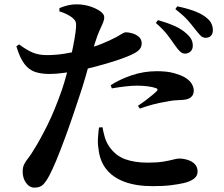

<svg xmlns="http://www.w3.org/2000/svg" viewBox="-20 -821 1040 891"><path d="M792 -610.6Q778.2 -631.1 758 -657.7Q737.8 -684.3 703.2 -714.5L713.1 -727.7Q755.2 -715.8 789.2 -700.9Q823.2 -685.9 846.1 -664.5Q862.4 -650.2 868.9 -636.2Q875.3 -622.2 874.6 -607.9Q874.6 -592.5 864.2 -582.3Q853.8 -572.1 837.3 -572.1Q824.8 -572.8 814.6 -582.9Q804.4 -593.1 792 -610.6ZM884.6 -686.4Q871.2 -704.2 852.2 -726.1Q833.1 -748 793.8 -778.5L802.5 -791.6Q845.6 -782.9 879 -770.7Q912.4 -758.5 933.1 -742.8Q952.4 -728.7 960.1 -713.3Q967.9 -698 967.9 -680.8Q967.9 -664.7 959 -655.1Q950.1 -645.6 934.5 -645.6Q920.1 -645.6 909.7 -656.7Q899.4 -667.7 884.6 -686.4ZM255.4 -768.4 255.9 -783.5Q276.5 -792 296.6 -796.7Q316.8 -801.3 338.2 -800.8Q368.7 -800.5 397.4 -791.5Q426 -782.4 444.9 -768.9Q463.7 -755.4 463.7 -741.5Q463.7 -728.6 457.8 -714.8Q451.8 -701.1 442 -679.6Q432.2 -658.1 420.1 -619.8Q414.1 -599.2 403 -558.3Q391.9 -517.5 377.7 -467.7Q363.5 -417.9 347.1 -370.2Q333.2 -327.9 315.5 -276.1Q297.8 -224.3 278.6 -172.6Q259.4 -120.9 241.3 -76.9Q223.1 -32.9 208.3 -5.4Q194.9 20 181 34.8Q167 49.7 139.2 49.7Q116.6 49.7 100.9 27.7Q85.2 5.7 85.2 -24.3Q85.2 -45.2 92.4 -59.1Q99.6 -73 111.7 -88.2Q123.9 -103.5 137.6 -127.1Q165.8 -171.6 200 -240.4Q234.2 -309.2 267.4 -404.3Q278.5 -437 289.4 -477.8Q300.4 -518.5 309.7 -560.1Q319 -601.8 325.2 -637.1Q331.3 -672.4 332.9 -693.6Q334.2 -712.5 330.5 -721.2Q326.8 -730 314.3 -740.1Q302.6 -748.7 288.2 -755.8Q273.8 -762.8 255.4 -768.4ZM68.4 -614.9Q106.9 -586.9 133.2 -576.5Q159.4 -566.1 190.9 -565.4Q235.1 -564.7 279.2 -571.8Q323.2 -579 353.8 -586.8Q411.3 -601 450.9 -617.2Q490.5 -633.3 519.6 -648.8Q534.8 -657.4 546.1 -664.3Q557.5 -671.2 564.2 -671.2Q577.1 -671.2 594.3 -666.1Q611.5 -661.1 624.6 -649.8Q637.6 -638.5 637.6 -618.9Q637.6 -597.6 617.6 -582.6Q597.6 -567.6 543.4 -548.4Q526.1 -541.9 493.6 -532Q461.1 -522 422.7 -511.8Q384.4 -501.6 347.3 -494.1Q317.7 -488.5 278.6 -483.1Q239.4 -477.7 210.1 -477.7Q172.5 -477.7 143.7 -486.9Q115 -496.2 93.6 -523.9Q72.2 -551.7 56 -606ZM499 -410.9 493.5 -425.5Q532.9 -451.5 589.6 -471.1Q646.4 -490.6 707.5 -490.6Q756.7 -490.6 788.7 -481.3Q820.6 -472 836.7 -462.5Q859.7 -448.9 869.5 -432.6Q879.2 -416.4 879.2 -400.2Q879.2 -379.8 864.5 -368.5Q849.7 -357.2 816.5 -356.7Q803.3 -356.4 787.4 -355Q771.5 -353.5 751.5 -349.1Q718.6 -344.2 687.1 -335.5Q655.6 -326.7 628.9 -317.1L620 -329.8Q635.1 -339.6 653.5 -353.4Q671.9 -367.2 687.5 -380.3Q703.1 -393.4 707.9 -398.7Q716.3 -408 703.2 -412.2Q687.9 -417.8 663.6 -420.6Q639.4 -423.5 617.1 -423.5Q593.3 -423.5 563.2 -420.1Q533.2 -416.7 499 -410.9ZM455.8 -230.5 439.4 -229.4Q436.6 -208.7 434.7 -181.9Q432.8 -155.1 437.1 -130.7Q442.5 -74.9 473.1 -36.1Q503.6 2.7 558 22.8Q612.4 42.9 688.6 42.9Q739.1 42.9 773.7 38.5Q808.3 34.1 831.8 28.7Q862.5 21.8 879.7 8.6Q896.9 -4.6 896.9 -24.2Q896.9 -46.1 883.9 -59.5Q870.9 -72.9 850.8 -79Q830.8 -85.2 810.8 -85.2Q801.4 -85.2 784 -80.5Q766.6 -75.9 737.9 -71Q709.2 -66.2 665 -66.2Q604.8 -66.2 560.7 -82.3Q516.5 -98.3 487.1 -140.5Q472.4 -162.1 465.5 -187Q458.6 -211.9 455.8 -230.5Z"/></svg>

Font: Noto Serif HK
Style: Regular
Weight: 200
Designer: Ryoko NISHIZUKA 西塚涼子 (kana & ideographs); Frank Grießhammer (Latin, Greek & Cyrillic); Wenlong ZHANG 张文龙 (bopomofo); San
Foundry: Adobe
Version: Version 2.001;hotconv 1.1.0;makeotfexe 2.6.0